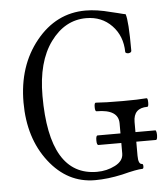

<svg xmlns="http://www.w3.org/2000/svg" viewBox="-51 -721 672 779"><g transform="rotate(-5 285.5 -331.5)"><path d="M305 13Q193 13 118 -84Q43 -181 43 -326Q43 -475 124.5 -575.5Q206 -676 326 -676Q372 -676 428 -661Q441 -658 455.5 -654.5Q470 -651 477 -649Q484 -647 487 -647Q497 -620 497 -498Q497 -492 490.5 -489.5Q484 -487 478 -489Q472 -491 472 -495Q471 -560 430 -602.5Q389 -645 326 -645Q239 -645 180.5 -565Q122 -485 122 -346Q122 -20 316 -20Q356 -20 390 -37.5Q424 -55 424 -85V-128H331Q324 -128 324 -147.5Q324 -167 331 -167H424V-208Q424 -265 335 -265Q329 -265 329 -282.5Q329 -300 335 -300Q372 -297 445 -297Q509 -297 542 -300Q547 -300 547 -282.5Q547 -265 542 -265Q485 -265 485 -208V-167H566Q569 -167 570.5 -157.5Q572 -148 570.5 -138Q569 -128 565 -128H485V-71Q485 -36 500 -36Q505 -36 505 -26Q505 -16 500 -16Q478 -16 416 0Q357 13 305 13Z"/></g></svg>

Font: Junicode Cond Light
Style: Regular
Weight: 300
Width: 3
Designer: Peter S. Baker
Version: Version 2.201